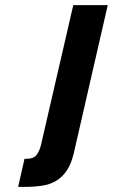

<svg xmlns="http://www.w3.org/2000/svg" viewBox="-20 -520 442 752"><path d="M76 102H85Q111 102 122.5 87.5Q134 73 140 50L267 -500H402L269 80Q259 122 241.5 148Q224 174 199.5 188.5Q175 203 143.5 207.5Q112 212 74 212H51Z"/></svg>

Font: Perun
Style: Bold Italic
Weight: 700
Italic angle: -12°
Foundry: Copyright (c) Stefan Peev, Context Ltd, 2016
Version: Version 1.027